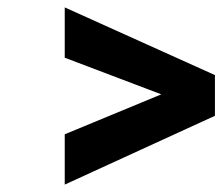

<svg xmlns="http://www.w3.org/2000/svg" viewBox="-20 -509 601 519"><path d="M155 -146C155 -146 155 -10 155 -10C155 -10 561 -196 561 -196C561 -196 561 -306 561 -306C561 -306 155 -489 155 -489C155 -489 155 -353 155 -353C155 -353 416 -254 416 -254C416 -254 155 -146 155 -146Z"/></svg>

Font: My Font
Style: Bold Italic
Weight: 500
Version: Version 0.001